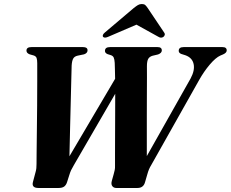

<svg xmlns="http://www.w3.org/2000/svg" viewBox="-20 -934 1146 954"><path d="M868 -681.5Q868 -700 892.5 -700H1085.5Q1106.5 -700 1106.5 -683.5Q1106.5 -671.5 1088 -663.5L1075 -658Q1051.5 -647.5 1022.2 -613Q993 -578.5 969.5 -536.5L731.5 -114Q725 -103.5 720.5 -93Q716 -82.5 711 -64.5L701 -30Q693.5 0 663 0H558Q545 0 538 -9.2Q531 -18.5 535.5 -35L545 -69Q548 -79 550 -89.2Q552 -99.5 551.5 -109.5Q551.5 -129.5 551.5 -168.8Q551.5 -208 551.8 -258.5Q552 -309 552.2 -363.5Q552.5 -418 552.5 -468L347 -113.5Q338 -98.5 333.2 -88.2Q328.5 -78 323.5 -61.5L313 -28.5Q308.5 -14.5 299 -7.2Q289.5 0 271 0H171Q135 0 144 -31L157 -80Q162 -97 161.5 -119.5Q161.5 -136 162 -180.8Q162.5 -225.5 163.2 -285.8Q164 -346 164.5 -409.8Q165 -473.5 165 -529.5Q165 -585.5 165 -620Q165 -636.5 161.8 -645.8Q158.5 -655 147 -658.5L127.5 -664Q111.5 -670 111.5 -682.5Q111.5 -700 136 -700H393Q415 -700 415 -684Q415 -670 397.5 -664L366 -657.5Q350 -654 343.8 -643Q337.5 -632 336 -608Q335.5 -584.5 334.2 -537Q333 -489.5 331.5 -427.2Q330 -365 328.2 -295.2Q326.5 -225.5 325 -157.5L552 -542.5Q551.5 -568.5 551 -588.8Q550.5 -609 550 -621.5Q549 -639 545 -648Q541 -657 529 -660.5L514.5 -665Q501.5 -670.5 501.5 -681Q501.5 -700 526.5 -700H763Q784 -700 784 -683.5Q784 -670.5 765.5 -663.5L738 -657Q722.5 -652.5 716.2 -641Q710 -629.5 710 -605Q710.5 -587.5 710.2 -549.8Q710 -512 709.8 -462.2Q709.5 -412.5 709.5 -358Q709.5 -303.5 709.5 -251.5Q709.5 -199.5 709.5 -158.5L927 -544Q949 -585 942 -616.2Q935 -647.5 901 -659.5L880.5 -666Q868 -671 868 -681.5ZM519.5 -752Q500 -743 492.5 -750.5Q489.5 -753.5 491 -759.5Q492.5 -765.5 501 -772.5L644.5 -894Q656.5 -903.5 665.2 -908.8Q674 -914 685 -914Q696 -914 701.8 -908.8Q707.5 -903.5 714 -894L795.5 -772.5Q800.5 -765.5 798.2 -759.5Q796 -753.5 791.5 -750.5Q780 -742.5 765.5 -752L658 -811.5Z"/></svg>

Font: Fraunces 72pt S000
Style: Bold Italic
Weight: 700
Italic angle: -16°
Version: Version 1.000; ttfautohint (v1.8.3)